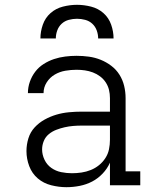

<svg xmlns="http://www.w3.org/2000/svg" viewBox="-20 -770 640 798"><path d="M256 8Q225 8 193 0Q161 -8 137 -28.5Q113 -49 101.5 -79.5Q90 -110 90 -142Q90 -169 98 -195Q106 -221 124 -240.5Q142 -260 165.5 -273Q189 -286 214.5 -293.5Q240 -301 267 -303.5Q294 -306 320 -306H437V-362Q437 -380 433 -396.5Q429 -413 419.5 -427.5Q410 -442 396 -452.5Q382 -463 366 -469Q350 -475 333 -477.5Q316 -480 298 -480Q275 -480 251.5 -476Q228 -472 207.5 -460Q187 -448 174 -427.5Q161 -407 161 -383H96Q96 -407 104 -430Q112 -453 126.5 -472Q141 -491 161.5 -504Q182 -517 204.5 -524.5Q227 -532 251 -535Q275 -538 298 -538Q324 -538 349.5 -534.5Q375 -531 398.5 -521.5Q422 -512 442.5 -496.5Q463 -481 476.5 -459.5Q490 -438 496 -413Q502 -388 502 -362V-58H563V0H437V-94Q426 -69 406.5 -48.5Q387 -28 363 -15.5Q339 -3 311.5 2.5Q284 8 256 8ZM279 -50Q299 -50 319 -53Q339 -56 357.5 -63.5Q376 -71 391.5 -83.5Q407 -96 418 -113Q429 -130 433 -149.5Q437 -169 437 -189V-248H320Q302 -248 284 -246.5Q266 -245 248.5 -241Q231 -237 214 -230.5Q197 -224 183 -212.5Q169 -201 162 -184Q155 -167 155 -149Q155 -127 165 -106Q175 -85 193.5 -72Q212 -59 234.5 -54.5Q257 -50 279 -50ZM148 -610Q148 -639 158 -667.5Q168 -696 190 -715.5Q212 -735 241.5 -742.5Q271 -750 300 -750Q329 -750 358.5 -742.5Q388 -735 410 -715.5Q432 -696 442 -667.5Q452 -639 452 -610H388Q388 -627 382 -643.5Q376 -660 363.5 -671.5Q351 -683 334 -687.5Q317 -692 300 -692Q283 -692 266 -687.5Q249 -683 236.5 -671.5Q224 -660 218 -643.5Q212 -627 212 -610Z"/></svg>

Font: Iosevka Slab Light Extended
Style: Regular
Weight: 300
Width: 7
Monospace: yes
Designer: Belleve Invis
Foundry: Belleve Invis
Version: Version 11.1.0; ttfautohint (v1.8.3)